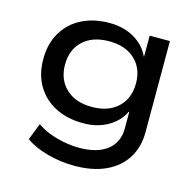

<svg xmlns="http://www.w3.org/2000/svg" viewBox="-102 -612 926 907"><g transform="rotate(15 361.0 -158.5)"><path d="M337 189Q271 189 206 171.5Q141 154 98 123L130 41Q158 61 192.5 74Q227 87 264.5 94Q302 101 338 101Q426 101 474.5 63Q523 25 523 -44V-124H520Q498 -76 446.5 -46Q395 -16 326 -16Q248 -16 189.5 -46Q131 -76 98.5 -131Q66 -186 66 -261Q66 -335 98.5 -390.5Q131 -446 189.5 -476Q248 -506 326 -506Q395 -506 447 -475.5Q499 -445 522 -394H523V-497H622V-52Q622 22 588 76Q554 130 490.5 159.5Q427 189 337 189ZM346 -101Q426 -101 472.5 -145Q519 -189 519 -262Q519 -335 472.5 -378.5Q426 -422 346 -422Q265 -422 218.5 -378.5Q172 -335 172 -262Q172 -189 218.5 -145Q265 -101 346 -101Z"/></g></svg>

Font: Nunito Sans 7pt SemiExpanded Medium
Style: Regular
Weight: 500
Width: 6
Designer: Vernon Adams
Foundry: Vernon Adams
Version: Version 3.101;gftools[0.9.27]